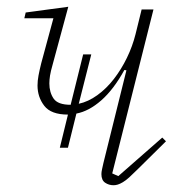

<svg xmlns="http://www.w3.org/2000/svg" viewBox="-20 -536 535 568"><path d="M181 -197Q131 -197 111 -223Q91 -249 91 -283Q91 -297 94 -313Q97 -329 102 -349L138 -482H52L56 -499L182 -516L136 -346Q130 -325 128 -312.5Q126 -300 126 -289Q126 -263 138.5 -244.5Q151 -226 189 -226L226 -375H250L213 -229Q241 -235 268 -254.5Q295 -274 317 -302.5Q339 -331 355.5 -365Q372 -399 381 -435L399 -508H434L312 -23L330 -15L460 -129L471 -118L387 -35Q373 -21 362.5 -11.5Q352 -2 343.5 3Q335 8 328.5 10Q322 12 316 12Q302 12 291 4.5Q280 -3 280 -21Q280 -27 282 -36Q284 -45 286 -54L354 -328L348 -329Q316 -271 279.5 -239Q243 -207 206 -200L181 -99H157Z"/></svg>

Font: IBM Plex Serif ExtraLight
Style: Italic
Weight: 200
Italic angle: -14°
Designer: Mike Abbink, Paul van der Laan, Pieter van Rosmalen
Foundry: Bold Monday
Version: Version 2.5